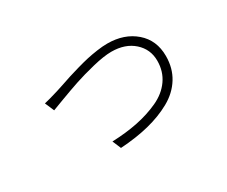

<svg xmlns="http://www.w3.org/2000/svg" viewBox="-86 -737 1171 989"><g transform="rotate(-30 500.0 -242.5)"><path d="M197.3 -332 173.8 -386.7Q201.2 -392.6 258.8 -410.2Q266.6 -412.1 300.8 -423.8Q335 -435.5 356.4 -442.4Q377.9 -449.2 415.5 -460Q453.1 -470.7 481.4 -477.1Q509.8 -483.4 543.9 -488.3Q578.1 -493.2 605.5 -493.2Q706.1 -493.2 771 -437Q835.9 -380.9 835.9 -287.1Q835.9 -214.8 801.8 -159.7Q767.6 -104.5 706.1 -70.3Q644.5 -36.1 568.4 -17.1Q492.2 2 398.4 7.8L377 -43Q460 -45.9 529.3 -60.1Q598.6 -74.2 658.2 -101.6Q717.8 -128.9 751.5 -176.8Q785.2 -224.6 785.2 -288.1Q785.2 -356.4 734.9 -401.4Q684.6 -446.3 602.5 -446.3Q558.6 -446.3 490.7 -429.7Q422.9 -413.1 373.5 -396.5Q324.2 -379.9 261.7 -356.4Q199.2 -333 197.3 -332Z"/></g></svg>

Font: Gen Shin Gothic Monospace Light
Style: Regular
Weight: 300
Designer: [Source Han Sans]
Ryoko NISHIZUKA  (kana & ideographs); Paul D. Hunt (Latin, Greek & Cyrillic); Wenlong ZHANG  (bopomofo
Version: Version 1.002.20150607